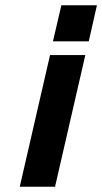

<svg xmlns="http://www.w3.org/2000/svg" viewBox="-20 -709 388 729"><path d="M55 0 170 -500H304L189 0ZM181 -552 213 -689H348L317 -552Z"/></svg>

Font: Titillium Web
Style: Bold Italic
Weight: 700
Italic angle: -13°
Version: Version 1.002;PS 57.000;hotconv 1.0.70;makeotf.lib2.5.55311